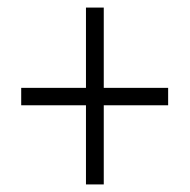

<svg xmlns="http://www.w3.org/2000/svg" viewBox="-20 -607 501 507"><path d="M254 -375H424V-329H254V-120H207V-329H36V-375H207V-587H254Z"/></svg>

Font: Noto Sans Georgian Condensed Light
Style: Regular
Weight: 300
Width: 3
Designer: Monotype Design Team, Akaki Razmadze
Foundry: Google LLC
Version: Version 2.005; ttfautohint (v1.8.4.7-5d5b)